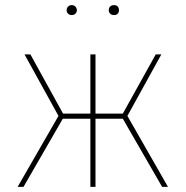

<svg xmlns="http://www.w3.org/2000/svg" viewBox="-20 -732 728 752"><path d="M479 -278 638 0H615L461 -267H354V0H334V-267H226L72 0H49L209 -278L76 -519H99L227 -287H334V-519H354V-287H461L590 -519H612ZM281 -692Q281 -684 275.5 -678.5Q270 -673 261 -673Q252 -673 246.5 -678.5Q241 -684 241 -692Q241 -700 246.5 -706Q252 -712 261 -712Q270 -712 275.5 -706Q281 -700 281 -692ZM446 -692Q446 -684 441 -678.5Q436 -673 427 -673Q417 -673 411.5 -678.5Q406 -684 406 -692Q406 -701 411.5 -706.5Q417 -712 427 -712Q436 -712 441 -706.5Q446 -701 446 -692Z"/></svg>

Font: Fira Sans Thin
Style: Regular
Weight: 100
Designer: bBox Type GmbH & Carrois Corporate GbR & Edenspiekermann AG
Foundry: bBox Type GmbH & Carrois Corporate GbR & Edenspiekermann AG
Version: Version 4.301